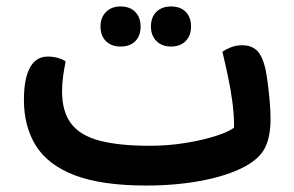

<svg xmlns="http://www.w3.org/2000/svg" viewBox="-20 -558 909 594"><path d="M433 16Q295 16 212 -15.5Q129 -47 91.5 -106.5Q54 -166 54 -249Q54 -314 72.5 -348.5Q91 -383 128 -383Q145 -383 160 -378.5Q175 -374 183 -368Q179 -348 175.5 -324Q172 -300 172 -276Q172 -212 200.5 -175Q229 -138 289.5 -122.5Q350 -107 442 -107Q501 -107 555.5 -116Q610 -125 649.5 -138Q689 -151 704 -163Q704 -168 704 -174Q704 -203 699 -242Q694 -281 685 -323Q676 -365 668 -398Q678 -405 694 -411.5Q710 -418 729 -418Q757 -418 774 -402.5Q791 -387 801 -346Q805 -327 808.5 -299.5Q812 -272 814.5 -243Q817 -214 817 -191Q817 -135 800 -101Q783 -67 736 -42Q683 -14 603.5 1Q524 16 433 16ZM353 -414Q325 -414 308 -430.5Q291 -447 291 -476Q291 -504 308 -521Q325 -538 353 -538Q382 -538 398.5 -521Q415 -504 415 -476Q415 -447 398.5 -430.5Q382 -414 353 -414ZM509 -414Q481 -414 464 -431Q447 -448 447 -476Q447 -505 464 -521.5Q481 -538 509 -538Q538 -538 554.5 -521.5Q571 -505 571 -476Q571 -448 554.5 -431Q538 -414 509 -414Z"/></svg>

Font: Baloo Bhaijaan 2 SemiBold
Style: Regular
Weight: 600
Designer: Sanskriti Dholi, Noopur Datye and Ek Type
Foundry: Ek Type
Version: Version 1.700